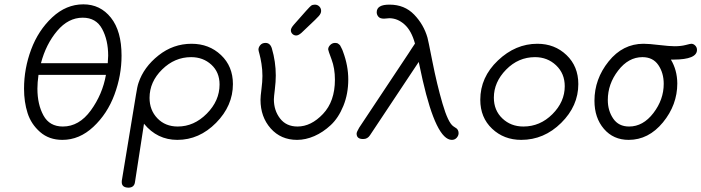

<svg xmlns="http://www.w3.org/2000/svg" viewBox="-20 -635 3204 877"><path d="M89.8 -230Q89.8 -321.8 122.3 -408.9Q154.8 -496.1 218.5 -555.7Q282.2 -615.2 360.8 -615.2Q438 -615.2 486.6 -554.2Q535.2 -493.2 535.2 -380.9Q535.2 -290 502.7 -202.6Q470.2 -115.2 406.5 -55.7Q342.8 3.9 265.1 3.9Q204.1 3.9 163.1 -32Q122.1 -67.9 106 -118.4Q89.8 -168.9 89.8 -230ZM150.9 -230Q150.9 -158.2 178.5 -107.7Q206.1 -57.1 267.1 -57.1Q341.3 -57.1 394.8 -130.6Q448.2 -204.1 463.9 -293H155.8Q150.9 -257.8 150.9 -230ZM167 -346.2H472.2Q474.1 -370.1 474.1 -380.9Q474.1 -451.7 446.5 -502.9Q418.9 -554.2 357.9 -554.2Q292 -554.2 241 -493.7Q189.9 -433.1 167 -346.2Z M536.1 196.8Q536.1 189 537.1 186L601.1 -202.1Q606.9 -240.2 612.8 -256.8Q636.7 -328.6 703.9 -381.8Q771 -435.1 855 -435.1Q935.1 -435.1 989.5 -383.5Q1043.9 -332 1043.9 -251Q1043.9 -151.9 967 -74Q890.1 3.9 790 3.9Q698.2 3.9 637.7 -69.8L596.7 195.8Q593.8 221.7 566.9 222.2Q536.1 221.7 536.1 196.8ZM663.1 -188Q663.1 -131.8 699 -94.5Q734.9 -57.1 792 -57.1Q866.2 -57.1 924.6 -116Q982.9 -174.8 982.9 -249Q982.9 -305.2 945.3 -339.6Q907.7 -374 853 -374Q777.8 -374 720.5 -317.6Q663.1 -261.2 663.1 -188Z M1160.6 -408.2Q1160.6 -419.4 1169.2 -429.2Q1177.7 -439 1192.9 -439Q1213.9 -439 1221.7 -414.1Q1239.7 -353 1239.7 -290Q1239.7 -262.2 1235.4 -226.6Q1231 -190.9 1231 -181.2Q1231 -130.4 1259.3 -93.8Q1287.6 -57.1 1338.9 -57.1Q1400.9 -57.1 1455.3 -114.5Q1509.8 -171.9 1509.8 -271Q1509.8 -322.8 1494.4 -363.8Q1479 -404.8 1479 -409.2Q1479 -420.4 1488.5 -429.7Q1498 -439 1510.7 -439Q1515.6 -439 1519.3 -438Q1522.9 -437 1526.4 -434.1Q1529.8 -431.2 1531.7 -429.7Q1533.7 -428.2 1536.1 -422.6Q1538.6 -417 1539.8 -415.5Q1541 -414.1 1543.9 -407Q1546.9 -399.9 1546.9 -398.9Q1570.8 -335 1570.8 -272Q1570.8 -206.1 1548.3 -151.1Q1525.9 -96.2 1490.7 -63.5Q1455.6 -30.8 1415.8 -13.4Q1376 3.9 1336.9 3.9Q1262.7 3.9 1216.3 -48.6Q1169.9 -101.1 1169.9 -179.2Q1169.9 -194.3 1174.3 -228.3Q1178.7 -262.2 1178.7 -288.1Q1178.7 -316.9 1174.3 -344Q1169.9 -371.1 1165.3 -387.7Q1160.6 -404.3 1160.6 -408.2ZM1322.8 -522.9Q1393.6 -604 1400.9 -608.9Q1407.7 -613.8 1418 -613.8Q1430.2 -613.8 1438.5 -605.5Q1446.8 -597.2 1446.8 -585Q1446.8 -573.7 1436.3 -561.8Q1425.8 -549.8 1387.7 -514.2Q1368.7 -496.1 1356.9 -484.9Q1342.8 -472.7 1332.8 -472.9Q1322.8 -473.1 1315.7 -480Q1308.6 -486.8 1308.6 -496.8Q1308.6 -506.8 1322.8 -522.9Z M1608.9 -24.9Q1608.9 -31.7 1620.6 -51.8L1846.7 -392.1Q1849.6 -396 1859.6 -412.1Q1869.6 -428.2 1875.5 -436Q1859.4 -495.1 1827.6 -523.4Q1795.9 -551.8 1757.8 -551.8Q1754.9 -551.8 1746.8 -550.8Q1738.8 -549.8 1733.9 -549.8Q1715.8 -549.8 1708.3 -558.8Q1700.7 -567.9 1700.7 -579.1Q1700.7 -614.3 1759.8 -613.8Q1827.6 -613.8 1871.6 -568.4Q1915.5 -522.9 1932.6 -462.9Q1934.6 -458 1955.1 -354Q1975.6 -250 2001.2 -162.1Q2026.9 -74.2 2050.8 -58.1L2056.6 -54.2Q2062.5 -50.3 2065.7 -48.1Q2068.8 -45.9 2071.8 -40Q2074.7 -34.2 2074.7 -26.9Q2074.7 -15.6 2066.2 -5.9Q2057.6 3.9 2043.9 3.9Q1973.1 3.9 1910.6 -269Q1905.8 -292 1892.6 -352.1L1669.9 -17.1Q1658.7 0 1639.6 0H1637.7Q1608.9 0 1608.9 -24.9Z M2173.8 -179.2Q2173.8 -282.2 2254.2 -358.6Q2334.5 -435.1 2434.6 -435.1Q2513.7 -435.1 2567.6 -383.5Q2621.6 -332 2621.6 -251Q2621.6 -150.9 2543.2 -73.5Q2464.8 3.9 2360.8 3.9Q2281.7 3.9 2227.8 -47.1Q2173.8 -98.1 2173.8 -179.2ZM2235.8 -189Q2235.8 -130.9 2274.7 -94Q2313.5 -57.1 2370.6 -57.1Q2446.8 -57.1 2503.2 -113.5Q2559.6 -169.9 2559.6 -241.2Q2559.6 -299.3 2520 -336.7Q2480.5 -374 2423.8 -374Q2347.7 -374 2291.7 -316.9Q2235.8 -259.8 2235.8 -189Z M2695.3 -174.8Q2695.3 -273.9 2760 -354.5Q2824.7 -435.1 2919.4 -435.1Q2944.3 -435.1 2991 -429.4Q3037.6 -423.8 3061.5 -423.8Q3090.3 -423.8 3111.8 -429.4Q3133.3 -435.1 3137.7 -435.1Q3147.5 -435.1 3155.5 -427Q3163.6 -418.9 3163.6 -407.2Q3163.6 -363.3 3057.6 -362.8H3044.4Q3073.2 -314.9 3073.7 -253.9Q3073.7 -155.8 3008.1 -75.9Q2942.4 3.9 2851.6 3.9Q2781.7 3.9 2738.5 -46.4Q2695.3 -96.7 2695.3 -174.8ZM2756.3 -178.2Q2756.3 -129.4 2781 -93.3Q2805.7 -57.1 2853.5 -57.1Q2917.5 -57.1 2964.6 -118.7Q3011.7 -180.2 3011.7 -252Q3011.7 -301.8 2987.1 -337.9Q2962.4 -374 2914.6 -374Q2850.6 -374 2803.5 -312.7Q2756.3 -251.5 2756.3 -178.2Z"/></svg>

Font: CMU Typewriter Text
Style: LightOblique
Weight: 200
Italic angle: -9.46001°
Version: Version 0.7.0